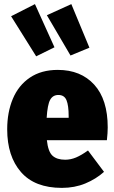

<svg xmlns="http://www.w3.org/2000/svg" viewBox="-20 -894 554 934"><path d="M500 -212H208Q214 -156 235.5 -136.5Q257 -117 297 -117Q324 -117 350 -128Q376 -139 408 -162L486 -58Q447 -23 395 -1.5Q343 20 281 20Q149 20 82 -57Q15 -134 15 -265Q15 -348 42.5 -413.5Q70 -479 125.5 -516.5Q181 -554 261 -554Q373 -554 438.5 -482Q504 -410 504 -274Q504 -248 500 -212ZM314 -329Q314 -381 303.5 -406.5Q293 -432 264 -432Q237 -432 224 -408.5Q211 -385 207 -321H314ZM150 -874 245 -664 156 -620 34 -815ZM327 -874 415 -662 323 -624 208 -820Z"/></svg>

Font: Fira Sans Condensed Black
Style: Regular
Weight: 900
Width: 3
Designer: Carrois Corporate & Edenspiekermann AG
Foundry: Carrois Corporate GbR & Edenspiekermann AG
Version: Version 4.203